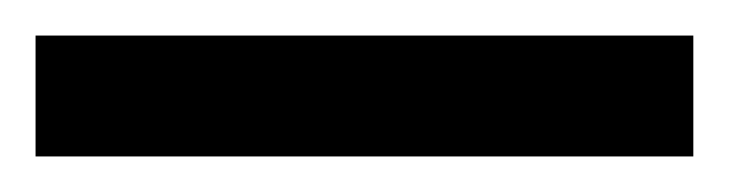

<svg xmlns="http://www.w3.org/2000/svg" viewBox="-22 70 410 108"><path d="M368 158H-2V90H368Z"/></svg>

Font: Noto Sans Sinhala UI Condensed
Style: Bold
Weight: 700
Width: 3
Designer: Jelle Bosma - Monotype Design Team
Foundry: Monotype Imaging Inc.
Version: Version 2.006; ttfautohint (v1.8.4.7-5d5b)